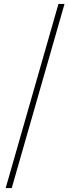

<svg xmlns="http://www.w3.org/2000/svg" viewBox="-20 -862 350 982"><path d="M9 100H40L310 -842H279Z"/></svg>

Font: Talent ExtraLight
Style: Regular
Weight: 200
Designer: Mike Powis
Version: Version 1.001;hotconv 1.0.109;makeotfexe 2.5.65596